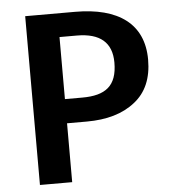

<svg xmlns="http://www.w3.org/2000/svg" viewBox="-51 -737 692 783"><g transform="rotate(-5 295.5 -345.5)"><path d="M81 -691V0H213V-241H294C376 -241 442 -260 491 -299C540 -337 565 -394 565 -471C565 -618 462 -691 285 -691ZM213 -340V-594H284C379 -594 427 -553 427 -471C427 -375 379 -340 284 -340Z"/></g></svg>

Font: Fira Sans Medium
Style: Regular
Weight: 500
Designer: Carrois Corporate & Edenspiekermann AG
Foundry: Carrois Corporate GbR & Edenspiekermann AG
Version: Version 4.203